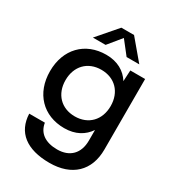

<svg xmlns="http://www.w3.org/2000/svg" viewBox="-221 -819 1062 1179"><g transform="rotate(30 310.0 -230.0)"><path d="M290 10C369 10 425 -23 460 -75V0C460 91 407 145 318 145C233 145 181 107 171 40H60C65 169 155 240 318 240C476 240 570 151 570 0V-500H465L461 -422C427 -476 370 -510 290 -510C140 -510 40 -406 40 -250C40 -94 140 10 290 10ZM310 -85C214 -85 150 -151 150 -250C150 -349 214 -415 310 -415C406 -415 470 -349 470 -250C470 -151 406 -85 310 -85ZM376 -700H286L165 -560H255L331 -653L404 -560H494Z"/></g></svg>

Font: Goli Medium
Style: Regular
Weight: 500
Designer: jaikishan Patel
Foundry: MagicType
Version: Version 1.000;Glyphs 3.2 (3242)